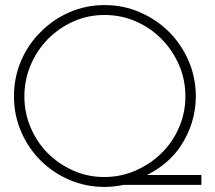

<svg xmlns="http://www.w3.org/2000/svg" viewBox="-20 -728 848 756"><path d="M466 0Q447 4 428.5 6Q410 8 392 8Q318 8 253 -20Q188 -48 140 -96Q91 -145 63 -210Q35 -275 35 -349Q35 -423 63 -488.5Q91 -554 140 -602Q188 -651 253 -679.5Q318 -708 392 -708Q466 -708 531.5 -679.5Q597 -651 646 -602Q694 -554 722.5 -488.5Q751 -423 751 -349Q751 -295 735.5 -245.5Q720 -196 692 -154Q668 -117 633.5 -88Q599 -59 559 -39H773V0ZM168 -125Q211 -82 268 -56.5Q325 -31 390 -31Q456 -31 514 -56.5Q572 -82 615.5 -124.5Q659 -167 684.5 -225Q710 -283 710 -349Q710 -415 684.5 -473Q659 -531 616 -574.5Q573 -618 515.5 -643.5Q458 -669 392 -669Q326 -669 269 -643.5Q212 -618 169 -574.5Q126 -531 101 -472.5Q76 -414 76 -348.5Q76 -283 101 -225Q126 -167 168 -125Z"/></svg>

Font: Josefin Slab
Style: Regular
Weight: 400
Designer: Santiago Orozco
Foundry: Typemade
Version: Version 2.000